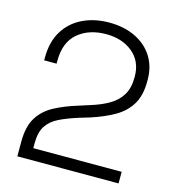

<svg xmlns="http://www.w3.org/2000/svg" viewBox="-107 -805 819 896"><g transform="rotate(15 303.0 -357.0)"><path d="M58 0V-69Q58 -144 85 -187.5Q112 -231 160.5 -257Q209 -283 275 -303L325 -319Q374 -334 411.5 -355.5Q449 -377 470 -411Q491 -445 491 -497V-501Q491 -574 440.5 -616Q390 -658 312 -658Q229 -658 176 -613.5Q123 -569 123 -478V-465H63V-478Q63 -554 95 -606.5Q127 -659 183.5 -686.5Q240 -714 312 -714Q384 -714 438.5 -687.5Q493 -661 523 -613.5Q553 -566 553 -503V-494Q553 -426 526.5 -382.5Q500 -339 452 -311.5Q404 -284 339 -263L289 -248Q235 -231 197.5 -212.5Q160 -194 140 -163.5Q120 -133 120 -79V-56H547V0Z"/></g></svg>

Font: Space Grotesk Light Light
Style: Regular
Weight: 300
Version: Version 2.000